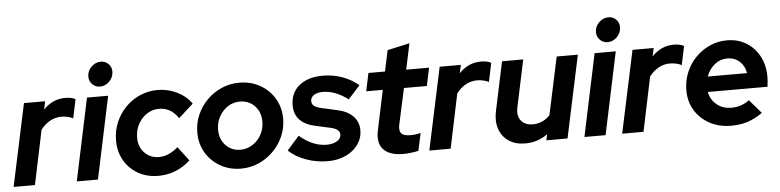

<svg xmlns="http://www.w3.org/2000/svg" viewBox="-48 -970 4918 1211"><g transform="rotate(-5 2411.0 -364.0)"><path d="M-3 0 108 -521H242L231 -469Q290 -531 369 -531Q412 -531 434 -517L409 -397Q399 -405 377 -410Q355 -415 335 -415Q297 -415 263.5 -396.5Q230 -378 204 -344L132 0Z M595 -583Q567 -583 547 -603Q527 -623 527 -652Q527 -687 553 -713Q579 -739 613 -739Q642 -739 661.5 -719.5Q681 -700 681 -671Q681 -636 655.5 -609.5Q630 -583 595 -583ZM397 0 507 -521H641L531 0Z M913 10Q842 10 786 -21.5Q730 -53 698 -108.5Q666 -164 666 -234Q666 -296 688.5 -349.5Q711 -403 750.5 -443.5Q790 -484 842.5 -507Q895 -530 954 -530Q1019 -530 1076.5 -502Q1134 -474 1168 -425L1075 -341Q1029 -411 952 -411Q911 -411 876 -388Q841 -365 820.5 -326.5Q800 -288 800 -241Q800 -183 836 -145.5Q872 -108 928 -108Q990 -108 1048 -160L1116 -70Q1028 10 913 10Z M1437 10Q1364 10 1306 -23Q1248 -56 1214.5 -112.5Q1181 -169 1181 -240Q1181 -300 1204 -352.5Q1227 -405 1267 -445Q1307 -485 1359.5 -508Q1412 -531 1472 -531Q1545 -531 1603 -498Q1661 -465 1694.5 -408.5Q1728 -352 1728 -281Q1728 -222 1705 -169.5Q1682 -117 1641.5 -76.5Q1601 -36 1548.5 -13Q1496 10 1437 10ZM1443 -109Q1485 -109 1520 -131.5Q1555 -154 1575.5 -191.5Q1596 -229 1596 -274Q1596 -334 1559 -373Q1522 -412 1465 -412Q1423 -412 1388.5 -389.5Q1354 -367 1333.5 -329.5Q1313 -292 1313 -247Q1313 -187 1350 -148Q1387 -109 1443 -109Z M1986 11Q1914 11 1848 -13Q1782 -37 1739 -78L1816 -165Q1900 -93 1987 -93Q2028 -93 2053.5 -109Q2079 -125 2079 -150Q2079 -184 2022 -197L1926 -218Q1795 -247 1795 -359Q1795 -438 1850.5 -483.5Q1906 -529 2001 -529Q2064 -529 2122 -508.5Q2180 -488 2226 -449L2151 -366Q2070 -427 1992 -427Q1956 -427 1935 -413Q1914 -399 1914 -375Q1914 -356 1928 -345Q1942 -334 1976 -326L2071 -305Q2137 -291 2172 -255Q2207 -219 2207 -166Q2207 -116 2178 -75.5Q2149 -35 2099 -12Q2049 11 1986 11Z M2465 7Q2377 7 2338.5 -35Q2300 -77 2317 -156L2370 -407H2265L2289 -521H2394L2422 -654L2563 -685L2528 -521H2673L2649 -407H2504L2454 -178Q2447 -140 2462 -123.5Q2477 -107 2520 -107Q2536 -107 2551 -109Q2566 -111 2584 -115L2560 -4Q2542 0 2515 3.5Q2488 7 2465 7Z M2629 0 2740 -521H2874L2863 -469Q2922 -531 3001 -531Q3044 -531 3066 -517L3041 -397Q3031 -405 3009 -410Q2987 -415 2967 -415Q2929 -415 2895.5 -396.5Q2862 -378 2836 -344L2764 0Z M3236 8Q3174 8 3132 -20.5Q3090 -49 3073 -98Q3056 -147 3069 -210L3135 -521H3269L3206 -223Q3195 -171 3219.5 -139.5Q3244 -108 3294 -108Q3358 -108 3403 -156L3481 -521H3615L3504 0H3370L3378 -38Q3316 8 3236 8Z M3809 -583Q3781 -583 3761 -603Q3741 -623 3741 -652Q3741 -687 3767 -713Q3793 -739 3827 -739Q3856 -739 3875.5 -719.5Q3895 -700 3895 -671Q3895 -636 3869.5 -609.5Q3844 -583 3809 -583ZM3611 0 3721 -521H3855L3745 0Z M3850 0 3961 -521H4095L4084 -469Q4143 -531 4222 -531Q4265 -531 4287 -517L4262 -397Q4252 -405 4230 -410Q4208 -415 4188 -415Q4150 -415 4116.5 -396.5Q4083 -378 4057 -344L3985 0Z M4540 10Q4464 10 4404.5 -22Q4345 -54 4311 -109.5Q4277 -165 4277 -237Q4277 -297 4299 -350Q4321 -403 4360 -443Q4399 -483 4450 -506Q4501 -529 4559 -529Q4628 -529 4681 -496.5Q4734 -464 4764 -407.5Q4794 -351 4794 -278Q4794 -267 4793 -254Q4792 -241 4789 -215H4411Q4420 -166 4458 -134.5Q4496 -103 4551 -103Q4584 -103 4613 -113Q4642 -123 4664 -141L4739 -54Q4691 -20 4644 -5Q4597 10 4540 10ZM4419 -312H4668Q4660 -359 4628.5 -387Q4597 -415 4552 -415Q4506 -415 4471 -386.5Q4436 -358 4419 -312Z"/></g></svg>

Font: Red Hat Display
Style: Bold Italic
Weight: 700
Italic angle: -12°
Designer: Pentagram, MCKL
Foundry: Pentagram, MCKL
Version: Version 1.023; ttfautohint (v1.8.3)